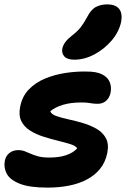

<svg xmlns="http://www.w3.org/2000/svg" viewBox="-23 -845 574 875"><path d="M194 10Q112 10 67.5 -7.5Q23 -25 8 -53Q-7 -81 -1 -112Q3 -134 19.5 -147.5Q36 -161 62 -161Q76 -161 89 -156Q102 -151 116.5 -144.5Q131 -138 151 -132.5Q171 -127 201 -127Q247 -127 279 -138Q311 -149 329 -169Q321 -181 296.5 -188.5Q272 -196 239.5 -204Q207 -212 174 -222.5Q141 -233 114 -250Q87 -267 74 -293.5Q61 -320 69 -359Q78 -406 108.5 -437.5Q139 -469 182.5 -487Q226 -505 275.5 -512.5Q325 -520 372 -519Q417 -519 442.5 -506Q468 -493 477 -471Q486 -449 481 -423Q476 -399 460.5 -385.5Q445 -372 423 -372Q409 -372 399 -373.5Q389 -375 378 -376.5Q367 -378 347 -378Q300 -378 264.5 -367.5Q229 -357 206 -338Q211 -324 234 -316Q257 -308 289.5 -301Q322 -294 355.5 -284Q389 -274 417 -258Q445 -242 459.5 -215.5Q474 -189 466 -148Q457 -105 433 -75.5Q409 -46 373 -27Q337 -8 291.5 1Q246 10 194 10ZM316 -573Q284 -573 270.5 -587.5Q257 -602 261 -624Q265 -640 275 -653.5Q285 -667 304 -682Q330 -702 344.5 -720.5Q359 -739 374 -767Q392 -802 414.5 -813.5Q437 -825 465 -825Q504 -825 520 -804.5Q536 -784 529 -745Q519 -699 485.5 -660Q452 -621 407 -597Q362 -573 316 -573Z"/></svg>

Font: Shantell Sans
Style: Bold Italic
Weight: 700
Italic angle: -11°
Designer: Stephen Nixon, Anya Danilova, Shantell Martin
Foundry: Arrow Type
Version: Version 1.011;[c5ecc13dd]